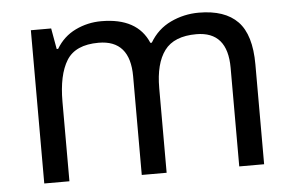

<svg xmlns="http://www.w3.org/2000/svg" viewBox="-44 -607 1022 669"><g transform="rotate(-5 467.5 -273.0)"><path d="M673 -546Q764 -546 809 -499.5Q854 -453 854 -349V0H767V-345Q767 -472 658 -472Q580 -472 546.5 -427Q513 -382 513 -296V0H426V-345Q426 -472 316 -472Q235 -472 204 -422Q173 -372 173 -278V0H85V-536H156L169 -463H174Q199 -505 241.5 -525.5Q284 -546 332 -546Q458 -546 496 -456H501Q528 -502 574.5 -524Q621 -546 673 -546Z"/></g></svg>

Font: Noto Sans Mandaic
Style: Regular
Weight: 400
Designer: Monotype Design Team
Foundry: Monotype Imaging Inc.
Version: Version 2.002; ttfautohint (v1.8.4.7-5d5b)